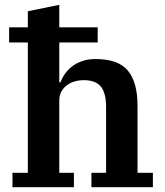

<svg xmlns="http://www.w3.org/2000/svg" viewBox="-20 -780 686 800"><path d="M32 -60H96V-603H18V-666H96V-733L227 -760V-666H387V-603H227V-437H232Q239 -456 251.5 -473.5Q264 -491 282 -504.5Q300 -518 324 -526Q348 -534 378 -534Q473 -534 513 -485.5Q553 -437 553 -340V-60H617V0H361V-60H422V-334Q422 -393 400 -419.5Q378 -446 329 -446Q310 -446 292 -441Q274 -436 259.5 -425.5Q245 -415 236 -399Q227 -383 227 -361V-60H288V0H32Z"/></svg>

Font: IBM Plex Serif SemiBold
Style: Regular
Weight: 600
Designer: Mike Abbink, Paul van der Laan, Pieter van Rosmalen
Foundry: Bold Monday
Version: Version 2.5